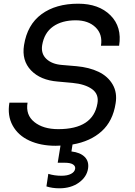

<svg xmlns="http://www.w3.org/2000/svg" viewBox="-20 -770 729 1038"><path d="M280.8 18.1Q199.7 18.1 138.9 -9.8Q78.1 -37.6 48.6 -91.1Q19 -144.5 30.8 -214.8H128.9Q117.7 -148.9 165.5 -110.4Q213.4 -71.8 294.9 -71.8Q483.4 -71.8 506.8 -210.9Q515.6 -260.7 477.8 -288.1Q439.9 -315.4 372.1 -321.8L292 -329.1Q198.7 -336.4 147.7 -389.6Q96.7 -442.9 109.9 -525.9Q127.4 -636.7 204.6 -693.4Q281.7 -750 402.8 -750Q514.2 -750 577.1 -687.3Q640.1 -624.5 624 -522.9H525.9Q535.6 -584.5 496.6 -622.3Q457.5 -660.2 389.2 -660.2Q314.5 -660.2 266.8 -626.5Q219.2 -592.8 208 -525.9Q200.7 -480 230.5 -451.7Q260.3 -423.3 314 -418.9L394 -412.1Q462.9 -405.8 513.2 -381.6Q563.5 -357.4 589.1 -313.2Q614.7 -269 605 -210.9Q590.3 -115.2 529.5 -60.3Q468.8 -5.4 372.1 11.2L366.2 48.8Q413.6 54.2 437.7 78.1Q461.9 102.1 456.1 141.1Q449.2 186.5 406.5 217.3Q363.8 248 300.8 248Q262.7 248 231 237.8L241.2 169.9Q274.4 180.2 312 180.2Q344.7 180.2 364 169.9Q383.3 159.7 386.2 143.1Q388.7 127.9 374.5 118.9Q360.4 109.9 332 109.9H292L307.1 17.1Q298.3 18.1 280.8 18.1Z"/></svg>

Font: Sora Italic
Style: Regular
Weight: 400
Designer: Jonathan Barnbrook, Julián Moncada
Foundry: Barnbrook Fonts
Version: Version 2.000